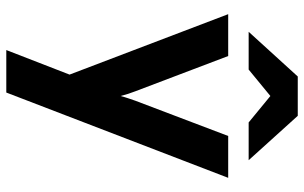

<svg xmlns="http://www.w3.org/2000/svg" viewBox="-198 -574 966 610"><g transform="rotate(90 285.0 -269.0)"><path d="M369 -576H489L348 -732H223L81 -576H201L285 -645ZM139 194H274L545 -511H412L300 -216C295 -201 289 -185 285 -169C281 -185 276 -201 270 -216L158 -511H25L217 -7Z"/></g></svg>

Font: Overpass ExtraBold
Style: Regular
Weight: 800
Designer: Delve Withrington, Thomas Jockin
Foundry: Delve Fonts
Version: Version 3.000;DELV;Overpass